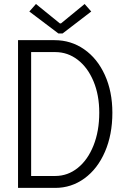

<svg xmlns="http://www.w3.org/2000/svg" viewBox="-20 -916 602 936"><path d="M67.9 -720.2H246.1Q326.2 -720.2 390.4 -675.5Q454.6 -630.9 491.2 -550.3Q527.8 -469.7 527.8 -366.7Q527.8 -259.8 491.7 -176.3Q455.6 -92.8 391.8 -46.4Q328.1 0 249 0H67.9ZM463.9 -366.7Q463.9 -452.6 435.8 -519.8Q407.7 -586.9 358.9 -624.5Q310.1 -662.1 249 -662.1H131.8V-58.1H249Q310.1 -58.1 358.9 -97.2Q407.7 -136.2 435.8 -206.5Q463.9 -276.9 463.9 -366.7ZM272 -801.8H277.3L392.6 -896.5L424.8 -859.9L285.2 -752.9H264.6L123 -859.9L155.3 -896.5Z"/></svg>

Font: Reddit Mono Light
Style: Regular
Weight: 300
Monospace: yes
Designer: Stephen Hutchings
Foundry: Reddit
Version: Version 1.011